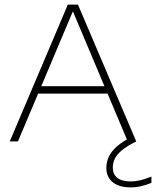

<svg xmlns="http://www.w3.org/2000/svg" viewBox="-20 -615 678 835"><path d="M22.5 0 275 -595H319L572.5 0H535.5L292 -577.5H302L58 0ZM135 -208 145 -240H450L459 -208ZM549.5 200Q498 200 470.2 177.5Q442.5 155 442.5 115Q442.5 89.5 453.5 66Q464.5 42.5 490.2 20.2Q516 -2 560 -24L572.5 0Q532.5 20 510.2 38.5Q488 57 479.2 75.5Q470.5 94 470.5 114Q470.5 143 490.2 158.5Q510 174 548 174Q569.5 174 590.2 169Q611 164 638.5 153V180Q616.5 189.5 594 194.8Q571.5 200 549.5 200Z"/></svg>

Font: Encode Sans SC SemiExpanded Thin
Style: Regular
Weight: 250
Width: 6
Designer: Multiple Designers
Foundry: Impallari Type
Version: Version 3.002